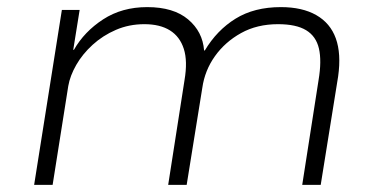

<svg xmlns="http://www.w3.org/2000/svg" viewBox="-20 -520 1074 540"><path d="M76 0 154 -492H204L186 -380H188Q217 -431 270 -465.5Q323 -500 394 -500Q468 -500 509 -465.5Q550 -431 554 -378H556Q590 -435 642.5 -467.5Q695 -500 770 -500Q830 -500 869.5 -477.5Q909 -455 924.5 -412Q940 -369 931 -305L882 0H830L876 -295Q885 -349 877 -383.5Q869 -418 841 -435Q813 -452 762 -452Q703 -452 658 -427Q613 -402 584.5 -362Q556 -322 549 -273L505 0H453L499 -295Q508 -348 497 -382.5Q486 -417 458 -434.5Q430 -452 386 -452Q343 -452 306 -436Q269 -420 240.5 -394Q212 -368 194.5 -337.5Q177 -307 172 -278L128 0Z"/></svg>

Font: Nunito Sans 7pt SemiExpanded ExtraLight
Style: Italic
Weight: 250
Width: 6
Italic angle: -9°
Designer: Vernon Adams
Foundry: Vernon Adams
Version: Version 3.101;gftools[0.9.27]